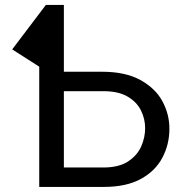

<svg xmlns="http://www.w3.org/2000/svg" viewBox="-20 -736 714 756"><path d="M388.5 0H134.5V-473.5L28 -541.5L160.5 -716.5H231.5V-453.5H382.5Q471 -453.5 530 -422.5Q591 -389.5 619 -338.2Q647 -287 647 -229Q647 -167 619.2 -114.8Q591.5 -62.5 534.2 -31.2Q477 0 388.5 0ZM387 -76.5Q447 -76.5 483 -99.5Q520 -123.5 535.8 -159Q551.5 -194.5 551.5 -231.5Q551.5 -267.5 535.2 -300.8Q519 -334 482.8 -355.5Q446.5 -377 387 -377H231.5V-76.5Z"/></svg>

Font: Verano Sans
Style: Regular
Weight: 400
Designer: Lukasz Dziedzic with Adam Twardoch and Botio Nikoltchev
Foundry: tyPoland Lukasz Dziedzic
Version: Version 3.001;December 28, 2019;FontCreator 12.0.0.2547 64-b